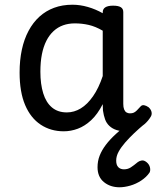

<svg xmlns="http://www.w3.org/2000/svg" viewBox="-20 -539 664 813"><path d="M250 17Q195 17 152.5 -11Q110 -39 86.5 -94Q63 -149 63 -232Q63 -284 72.5 -328.5Q82 -373 101 -408.5Q120 -444 147 -468.5Q174 -493 209 -506Q244 -519 287 -519Q319 -519 352 -509.5Q385 -500 415 -483V-487Q415 -501 426 -508Q437 -515 459 -515Q481 -515 491.5 -508.5Q502 -502 502 -488V-99Q502 -85 505.5 -76Q509 -67 515.5 -63Q522 -59 530 -59Q540 -59 546.5 -62Q553 -65 559.5 -71.5Q566 -78 575 -88Q581 -95 590 -93.5Q599 -92 609 -85Q619 -76 621.5 -65.5Q624 -55 619 -46Q608 -27 591.5 -13Q575 1 555 9Q535 17 513 17Q490 17 473 11.5Q456 6 443.5 -5.5Q431 -17 425 -33.5Q419 -50 416 -71Q416 -76 415.5 -83Q415 -90 415 -98Q393 -55 366 -30Q339 -5 309.5 6Q280 17 250 17ZM151 -235Q151 -183 163 -144Q175 -105 200 -84Q225 -63 263 -63Q294 -63 322 -80Q350 -97 374 -131.5Q398 -166 415 -217V-409Q384 -427 355.5 -433.5Q327 -440 297 -440Q270 -440 247.5 -432Q225 -424 207 -407.5Q189 -391 176.5 -366.5Q164 -342 157.5 -309.5Q151 -277 151 -235ZM486 254Q447 254 420 232Q393 210 393 169Q393 143 402 120Q411 97 428 74.5Q445 52 470.5 28.5Q496 5 530 -22L592 -23V-14Q569 5 548 25Q527 45 510 64.5Q493 84 482.5 103Q472 122 472 141Q472 160 481 169Q490 178 505 178Q521 178 533.5 170Q546 162 564 147Q571 142 580.5 140.5Q590 139 601 148Q612 157 615 170Q618 183 613 192Q600 211 578 225.5Q556 240 531.5 247Q507 254 486 254Z"/></svg>

Font: Playwrite NG Modern
Style: Regular
Weight: 400
Designer: Veronika Burian, José Scaglione
Foundry: TypeTogether
Version: Version 1.002